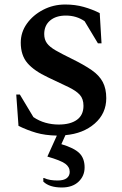

<svg xmlns="http://www.w3.org/2000/svg" viewBox="-20 -591 542 851"><path d="M254 240Q199 240 172 214V198H175Q188 204 203 206.5Q218 209 235 209Q263 209 276 198.5Q289 188 289 171Q289 149 269 134.5Q249 120 190 103L232 10Q180 9 140.5 -2.5Q101 -14 62 -33L52 -172H68L128 -72Q153 -55 181.5 -47Q210 -39 240 -39Q292 -39 321 -60Q350 -81 350 -122Q350 -153 333.5 -171Q317 -189 282.5 -205.5Q248 -222 193 -248Q131 -277 101.5 -311.5Q72 -346 72 -402Q72 -448 99 -486Q126 -524 171 -547.5Q216 -571 269 -571Q313 -571 350.5 -560.5Q388 -550 422 -533L430 -399H414L355 -497Q319 -522 272 -522Q228 -522 202 -500Q176 -478 176 -440Q176 -416 188 -399.5Q200 -383 227 -367.5Q254 -352 297 -331Q352 -304 386 -280.5Q420 -257 435.5 -227.5Q451 -198 451 -156Q451 -88 400 -43.5Q349 1 270 8L252 48Q309 65 332 88Q355 111 355 151Q355 189 328 214.5Q301 240 254 240Z"/></svg>

Font: Spectral SC SemiBold
Style: Regular
Weight: 600
Designer: Jean-Baptiste Levee
Foundry: Production Type
Version: Version 2.001